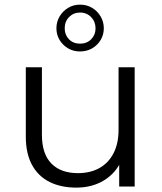

<svg xmlns="http://www.w3.org/2000/svg" viewBox="-20 -822 712 846"><path d="M316.5 4.7Q248.8 4.7 198.7 -20.1Q148.7 -44.9 121.2 -95.1Q93.7 -145.4 93.7 -220.5V-525.5H164.7V-227.9Q164.7 -144.3 206.2 -101.7Q247.7 -59.1 323.4 -59.1Q378.2 -59.1 418.4 -81.7Q458.6 -104.4 480.5 -147.3Q502.4 -190.3 502.4 -249.6V-525.5H573.4V0H505.2V-143.7L516.3 -117.5Q491.4 -60.1 438.9 -27.7Q386.3 4.7 316.5 4.7ZM332.5 -595.3Q302.7 -595.3 279.3 -609.3Q256 -623.3 242.3 -646.3Q228.6 -669.2 228.6 -697.2Q228.6 -725.4 242.3 -749Q256 -772.7 279.7 -787.1Q303.3 -801.5 332.6 -801.5Q362.9 -801.5 386.5 -787.1Q410 -772.7 423.7 -749Q437.4 -725.4 437.4 -697.2Q437.4 -669.2 423.7 -646.2Q410 -623.1 386.4 -609.2Q362.9 -595.3 332.5 -595.3ZM332.8 -629.6Q362.8 -629.6 381.9 -649.2Q401 -668.8 401 -696.9Q401 -726.1 381.8 -746.4Q362.5 -766.7 332.5 -766.7Q303.8 -766.7 284.4 -746.9Q265.1 -727.1 265.1 -697.2Q265.1 -668.3 283.9 -649Q302.7 -629.6 332.8 -629.6Z"/></svg>

Font: Montserrat Alternates Thin
Style: Regular
Weight: 100
Designer: Julieta Ulanovsky
Foundry: Julieta Ulanovsky
Version: Version 9.000